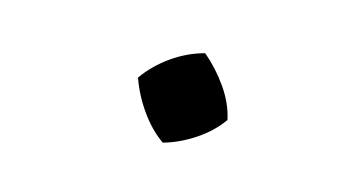

<svg xmlns="http://www.w3.org/2000/svg" viewBox="-29 -369 330 183"><g transform="rotate(10 136.0 -277.5)"><path d="M134 -232Q122 -242 113 -257.5Q104 -273 100 -289Q111 -302 126.5 -311Q142 -320 159 -323Q171 -311 180 -295.5Q189 -280 191 -264Q181 -252 165.5 -243.5Q150 -235 134 -232Z"/></g></svg>

Font: Piazzolla Thin ExtraLight
Style: Regular
Weight: 250
Version: Version 2.005